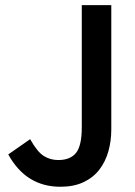

<svg xmlns="http://www.w3.org/2000/svg" viewBox="-20 -690 520 737"><path d="M95.7 -155.8Q123.5 -106.4 148.4 -91.1Q173.3 -75.7 203.6 -75.7Q250 -75.7 272 -103.3Q293.9 -130.9 293.9 -201.2V-670.4H407.2V-192.9Q407.2 -148.9 396 -109.1Q384.8 -69.3 361.3 -38.8Q337.9 -8.3 300.5 9.3Q263.2 26.9 211.9 26.9Q80.1 26.9 11.7 -97.2Z"/></svg>

Font: Pyidaungsu
Style: Bold
Weight: 700
Designer: Sun Tun
Foundry: MCF
Version: Version 2.005 July 4, 2018; ttfautohint (v1.8.1)